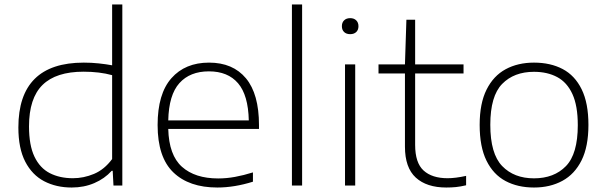

<svg xmlns="http://www.w3.org/2000/svg" viewBox="-20 -828 2708 857"><path d="M300 9Q231 9 177.2 -19Q123.5 -47 92.8 -106.2Q62 -165.5 62 -259Q62 -548.5 354 -548.5Q388.5 -548.5 421.2 -545Q454 -541.5 480.5 -536.5V-808H526V0H486.5L483 -65.5H478.5Q447 -30.5 401 -10.8Q355 9 300 9ZM305.5 -32.5Q353.5 -32.5 399.5 -51.8Q445.5 -71 480.5 -118V-492.5Q424.5 -508 353 -508Q230 -508 169.8 -448.8Q109.5 -389.5 109.5 -264Q109.5 -179.5 133.8 -128.8Q158 -78 202.2 -55.2Q246.5 -32.5 305.5 -32.5Z M950 9Q824 9 753.8 -58.5Q683.5 -126 683.5 -270Q683.5 -409 745 -478.8Q806.5 -548.5 913 -548.5Q1019.5 -548.5 1077.8 -478.5Q1136 -408.5 1136 -269.5V-252.5H731Q734 -135.5 792.2 -83.5Q850.5 -31.5 954 -31.5Q991 -31.5 1029.2 -38.5Q1067.5 -45.5 1109 -58.5V-17Q1026 9 950 9ZM912.5 -509.5Q828 -509.5 780.8 -457Q733.5 -404.5 731 -290.5H1090.5Q1088 -403.5 1042.5 -456.5Q997 -509.5 912.5 -509.5Z M1283 0V-808H1328.5V0Z M1520 0V-540.5H1565.5V0ZM1543 -675.5Q1526 -675.5 1516 -685Q1506 -694.5 1506 -711Q1506 -727.5 1516 -737.2Q1526 -747 1543 -747Q1560 -747 1570 -737.2Q1580 -727.5 1580 -711Q1580 -694.5 1570 -685Q1560 -675.5 1543 -675.5Z M1972 9Q1884.5 9 1836 -35.2Q1787.5 -79.5 1787.5 -173.5V-500H1669.5V-540.5H1787.5L1794 -740H1833V-540.5H2049V-500H1833V-181.5Q1833 -101 1870.8 -66.8Q1908.5 -32.5 1978 -32.5Q2013 -32.5 2060.5 -43V-1Q2035 5 2015 7Q1995 9 1972 9Z M2363.5 9Q2291 9 2236.5 -20Q2182 -49 2151.5 -110.8Q2121 -172.5 2121 -270.5Q2121 -366.5 2151.8 -428Q2182.5 -489.5 2237 -519Q2291.5 -548.5 2363.5 -548.5Q2437 -548.5 2491.5 -519.8Q2546 -491 2576.2 -429.5Q2606.5 -368 2606.5 -270.5Q2606.5 -174 2575.8 -112.2Q2545 -50.5 2490.2 -20.8Q2435.5 9 2363.5 9ZM2363.5 -32Q2453 -32 2506 -86.5Q2559 -141 2559 -269.5Q2559 -356 2535 -408.2Q2511 -460.5 2467 -484Q2423 -507.5 2363.5 -507.5Q2274.5 -507.5 2221.5 -453.5Q2168.5 -399.5 2168.5 -271Q2168.5 -141.5 2221.5 -86.8Q2274.5 -32 2363.5 -32Z"/></svg>

Font: Encode Sans Expanded ExtraLight
Style: Regular
Weight: 200
Width: 7
Designer: Multiple Designers
Foundry: Impallari Type
Version: Version 3.000; ttfautohint (v1.8.3) -l 8 -r 50 -G 200 -x 14 